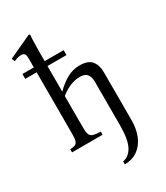

<svg xmlns="http://www.w3.org/2000/svg" viewBox="-246 -890 1058 1226"><g transform="rotate(-30 283.5 -277.5)"><path d="M183 -101Q183 -66 190 -50Q197 -34 215.5 -29Q234 -24 268 -23V0H43V-23Q66 -24 79 -29Q92 -34 97.5 -50Q103 -66 103 -101V-556H19V-592H103V-657Q103 -685 95 -693Q87 -701 72 -701Q59 -701 44.5 -697Q30 -693 18 -687L8 -710L181 -790L187 -784Q186 -776 184.5 -741Q183 -706 183 -658V-592H323V-556H183V-367Q221 -406 265.5 -431.5Q310 -457 361 -457Q424 -457 449.5 -425.5Q475 -394 475 -342V13Q475 76 454.5 126Q434 176 394.5 205Q355 234 297 235V213Q343 205 369 156Q395 107 395 -2V-318Q395 -353 379.5 -373Q364 -393 326 -393Q293 -393 257 -379Q221 -365 183 -335Z"/></g></svg>

Font: Bona Nova
Style: Regular
Weight: 400
Designer: Mateusz Machalski
Foundry: Capitalics
Version: Version 4.001; ttfautohint (v1.8.3)